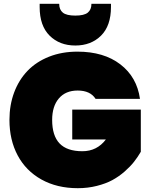

<svg xmlns="http://www.w3.org/2000/svg" viewBox="-20 -987 792 1012"><path d="M388.2 -714.8Q527.3 -714.8 614.5 -647.7Q701.7 -580.6 717.8 -465.8H483.9Q456.1 -509.8 389.2 -509.8Q325.7 -509.8 290.3 -468.3Q254.9 -426.8 254.9 -355Q254.9 -272 293.9 -231Q333 -189.9 414.1 -189.9Q491.2 -189.9 538.1 -252H360.8V-409.2H722.2V-187Q706.1 -159.2 686.5 -134.3Q667 -109.4 637 -83Q606.9 -56.6 572.3 -37.8Q537.6 -19 490.2 -7.1Q442.9 4.9 390.1 4.9Q280.3 4.9 198.2 -41Q116.2 -86.9 73 -168.2Q29.8 -249.5 29.8 -355Q29.8 -433.6 54.7 -500Q79.6 -566.4 125.5 -614Q171.4 -661.6 238.8 -688.2Q306.2 -714.8 388.2 -714.8ZM564.9 -950.2Q564.9 -851.1 512.5 -799.1Q460 -747.1 377 -747.1Q293.9 -747.1 241.5 -799.1Q189 -851.1 189 -950.2V-966.8H292Q292 -936 311.3 -920.4Q330.6 -904.8 377 -904.8Q423.3 -904.8 442.6 -920.4Q461.9 -936 461.9 -966.8H564.9Z"/></svg>

Font: SVN-Poppins Black
Style: Regular
Weight: 900
Designer: Ninad Kale (Devanagari), Jonny Pinhorn (Latin)
Foundry: Indian Type Foundry
Version: Version 3.002 2017